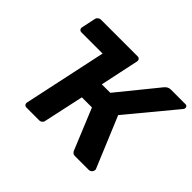

<svg xmlns="http://www.w3.org/2000/svg" viewBox="-148 -935 1170 1170"><g transform="rotate(45 437.5 -350.0)"><path d="M282 -561H101Q90 -561 84.5 -568Q79 -575 81 -585L100 -675Q102 -686 110.5 -693Q119 -700 129 -700H445Q456 -700 461.5 -693Q467 -686 465 -675ZM857 -700Q867 -700 871.5 -693.5Q876 -687 874 -679Q873 -673 867 -667L615 -363L752 -34Q754 -29 752 -23Q750 -13 742 -6.5Q734 0 725 0H607Q593 0 586.5 -6.5Q580 -13 578 -18L469 -283H382L326 -25Q325 -14 316.5 -7Q308 0 297 0H188Q177 0 171.5 -7Q166 -14 168 -25L307 -675Q309 -686 317 -693Q325 -700 336 -700H445Q456 -700 461.5 -693Q467 -686 465 -675L412 -425H485L693 -681Q700 -689 709.5 -694.5Q719 -700 733 -700Z"/></g></svg>

Font: Rubik Light SemiBold
Style: Italic
Weight: 600
Italic angle: -12°
Version: Version 2.104